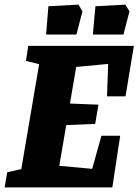

<svg xmlns="http://www.w3.org/2000/svg" viewBox="-39 -809 598 829"><path d="M423 -393 428 -533 290 -520 263 -362 386 -357 372 -274 247 -269 217 -93 359 -80 399 -223H480L446 0H-19L-8 -65L53 -79L130 -532L73 -546L83 -611H539L503 -393ZM170 -782 300 -789 317 -760 291 -660H160ZM373 -782 502 -789 520 -760 494 -660H362Z"/></svg>

Font: Grenze ExtraBold
Style: Italic
Weight: 800
Italic angle: -10°
Designer: Renata Polastri
Foundry: Omnibus-Type
Version: Version 1.002; ttfautohint (v1.8)